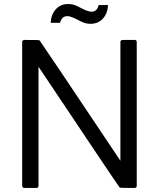

<svg xmlns="http://www.w3.org/2000/svg" viewBox="-20 -932 788 952"><path d="M648 0Q577 0 573.5 -2Q570 -4 171 -601V-11Q171 -1 161 0H101Q91 0 90 -11V-724Q90 -733 101 -734Q173 -734 176 -732Q179 -730 577 -135V-724Q577 -733 588 -734H648Q657 -734 658 -724V-11Q658 -1 648 0ZM429 -814Q410 -814 394.5 -820Q379 -826 361 -836Q330 -852 314 -852Q286 -852 278 -819H231Q234 -862 257.5 -887Q281 -912 318 -912Q337 -912 352.5 -906Q368 -900 386 -890Q417 -874 433 -874Q462 -874 469 -907H516Q513 -864 489.5 -839Q466 -814 429 -814Z"/></svg>

Font: YamahaIndonesia935. App
Style: Regular
Weight: 400
Designer: Dalton Maag Ltd
Foundry: Dalton Maag Ltd
Version: Version 1.002; January 01, 2024; Regular/Italic